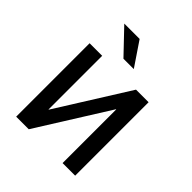

<svg xmlns="http://www.w3.org/2000/svg" viewBox="-200 -850 977 977"><g transform="rotate(45 288.5 -362.0)"><path d="M500.5 0H410V-386H408.5L166.5 0H76V-528.5H166.5V-142.5H168L410 -528.5H500.5ZM328 -594.5H253.5L130 -724H240.5Z"/></g></svg>

Font: Roberto Sans
Style: Regular
Weight: 400
Designer: Google (font) & Cristiano Sobral (main changes)
Version: Version 1.500; ttfautohint (v1.8.4.7-5d5b-dirty)